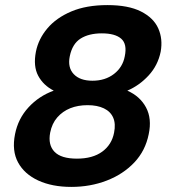

<svg xmlns="http://www.w3.org/2000/svg" viewBox="-20 -727 663 754"><path d="M191 -371Q150 -392 130 -429.5Q110 -467 121 -524Q131 -574 166 -615.5Q201 -657 260 -682Q319 -707 402 -707Q484 -707 533.5 -682Q583 -657 601.5 -615.5Q620 -574 611 -524Q600 -470 563.5 -430.5Q527 -391 480 -371Q530 -349 553.5 -305Q577 -261 564 -200Q551 -135 507.5 -89Q464 -43 399.5 -18Q335 7 260 7Q185 7 130.5 -18Q76 -43 51 -89Q26 -135 39 -200Q51 -261 92 -305.5Q133 -350 191 -371ZM470 -506Q480 -554 456 -575Q432 -596 380 -596Q329 -596 296.5 -575.5Q264 -555 254 -506Q245 -462 269.5 -436Q294 -410 343 -410Q393 -410 427.5 -436.5Q462 -463 470 -506ZM324 -314Q286 -314 256 -302Q226 -290 205 -266Q184 -242 177 -206Q168 -158 194 -131Q220 -104 282 -104Q344 -104 381.5 -131.5Q419 -159 428 -206Q435 -241 424.5 -265Q414 -289 388 -301.5Q362 -314 324 -314Z"/></svg>

Font: Albert Sans
Style: Bold Italic
Weight: 700
Italic angle: -11.25°
Designer: Andreas Rasmussen
Foundry: a.Foundry
Version: Version 1.025